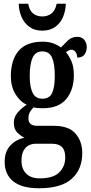

<svg xmlns="http://www.w3.org/2000/svg" viewBox="-20 -770 488 1027"><path d="M189 237Q97 237 51 200Q5 163 5 96Q5 40 36 7.5Q67 -25 111 -33Q91 -43 72.5 -61Q54 -79 54 -113Q54 -144 74 -167.5Q94 -191 123 -210Q86 -227 62 -267.5Q38 -308 38 -362Q38 -450 80 -498.5Q122 -547 208 -547Q240 -547 263.5 -538.5Q287 -530 306 -516Q321 -532 342 -552.5Q363 -573 393 -573Q418 -573 431 -556.5Q444 -540 444 -518Q444 -496 432.5 -479Q421 -462 393 -462Q393 -481 383.5 -492.5Q374 -504 364 -504Q354 -504 347 -500Q340 -496 333 -491Q350 -470 362.5 -441.5Q375 -413 375 -367Q375 -290 334.5 -240.5Q294 -191 208 -191Q199 -191 183.5 -192Q168 -193 160 -196Q151 -188 141.5 -173Q132 -158 132 -137Q132 -115 145 -106Q158 -97 179 -97H268Q348 -97 384 -55.5Q420 -14 420 49Q420 136 363.5 186.5Q307 237 189 237ZM206 -242Q245 -242 259 -273Q273 -304 273 -365Q273 -428 258.5 -461.5Q244 -495 206 -495Q169 -495 154 -460.5Q139 -426 139 -364Q139 -305 154.5 -273.5Q170 -242 206 -242ZM192 184Q265 184 297 152Q329 120 329 72Q329 34 311.5 16.5Q294 -1 260 -1H169Q152 -1 135 7Q118 15 106.5 35Q95 55 95 91Q95 133 120 158.5Q145 184 192 184ZM206 -606Q165 -606 137 -626.5Q109 -647 95 -680Q81 -713 80 -750H131Q137 -714 157 -698Q177 -682 206 -682Q235 -682 255.5 -698Q276 -714 283 -750H332Q331 -713 317.5 -680Q304 -647 276 -626.5Q248 -606 206 -606Z"/></svg>

Font: Noto Serif Ethiopic ExtraCondensed SemiBold
Style: Regular
Weight: 600
Width: 2
Designer: Monotype Design Team
Foundry: Monotype Imaging Inc.
Version: Version 2.102; ttfautohint (v1.8.4.7-5d5b)